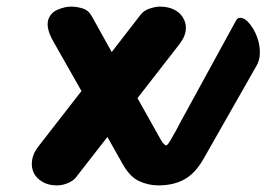

<svg xmlns="http://www.w3.org/2000/svg" viewBox="-20 -561 806 581"><path d="M152.5 0Q126.5 0 108.8 -10.5Q91 -21 82.5 -37Q74 -54.5 77 -75.8Q80 -97 95.5 -117L226.5 -285.5L142 -434.5Q130 -455.5 126.2 -471.5Q122.5 -487.5 125.5 -499.5Q132 -522 154 -531.5Q176 -541 195.5 -541Q212 -541 230 -535.5Q248 -530 258 -511.5L318 -403.5L405.5 -516.5Q415.5 -529.5 433.2 -535.2Q451 -541 463.5 -541Q490.5 -541 509.5 -530.5Q528.5 -520 536.5 -502.5Q544.5 -487 541.8 -467.5Q539 -448 523.5 -428L396 -264L467.5 -136.5Q472.5 -128 476.8 -124.5Q481 -121 483 -121Q496.5 -121 504 -104.2Q511.5 -87.5 511 -66Q510.5 -42 498.2 -21Q486 0 459.5 0Q429 0 401.2 -12.8Q373.5 -25.5 351.5 -64L305 -146.5L210 -24.5Q202 -14 185.5 -7Q169 0 152.5 0ZM483 -121Q486.5 -121 495.2 -135.5Q504 -150 512.8 -166.2Q521.5 -182.5 524.5 -188.5L693.5 -497.5Q698.5 -508 707.5 -507Q722 -507 738.5 -485.2Q755 -463.5 762.5 -434Q767 -416 766.2 -397.2Q765.5 -378.5 756.5 -362.5L596 -80.5Q571.5 -37 538.5 -18.5Q505.5 0 459.5 0Q446 0 439.5 -13.5Q433 -27 432.5 -45.5Q432.5 -71.5 445.5 -96.2Q458.5 -121 483 -121Z"/></svg>

Font: Edu NSW ACT Cursive
Style: Regular
Weight: 400
Designer: Tina and Corey Anderson, Eben Sorkin, Mirko Velimirovic
Foundry: Sorkin Type Co.
Version: Version 2.000